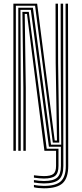

<svg xmlns="http://www.w3.org/2000/svg" viewBox="-20 -820 444 1044"><path d="M52.8 0V-800H182L277.5 -55.8H289.8L282.8 -477L282 -800H295.2L296 -477L302.2 -44.5H267.2L170.8 -788.8H66.2V0ZM218.8 177.5Q207 177.5 191.6 176Q176.2 174.5 164.5 172.2V159Q176.8 161.2 192 162.8Q207.2 164.2 218.8 164.2Q269.5 164.2 290.4 146Q311.2 127.8 311.2 82.5V-22.2H246L147.5 -766.5H91.2L92.8 -342V0H79.5V-777.8H159L257.2 -33.5H312.8L310.2 -477L309.8 -800H323.2L324.5 82.5Q324.5 134.8 300.5 156.1Q276.5 177.5 218.8 177.5ZM218.8 150.8Q207.5 150.8 192.9 149.4Q178.2 148 164.5 146V133Q179.5 135 193.6 136.2Q207.8 137.5 218.8 137.5Q255.8 137.5 270.2 125.8Q284.8 114 284.8 82.5V0H221.5L126.8 -744.2H114.5L120.2 -342V0H107V-342L101.8 -755.5H136.5L234 -11.2H298V82.5Q298 121 280.2 135.9Q262.5 150.8 218.8 150.8ZM218.8 204Q205.5 204 189.1 202.4Q172.8 200.8 164.5 198.2V185.2Q175 187.8 190.8 189.2Q206.5 190.8 218.8 190.8Q283.2 190.8 310.5 166Q337.8 141.2 337.8 82.5L336.5 -800H349.8L351 82.5Q351 147.5 320.9 175.8Q290.8 204 218.8 204Z"/></svg>

Font: Big Shoulders Inline Display Thin
Style: Regular
Weight: 400
Version: Version 2.002